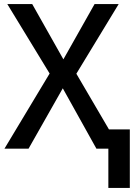

<svg xmlns="http://www.w3.org/2000/svg" viewBox="-20 -734 676 948"><path d="M515 194H621V-95H518L357 -370L566 -714H447L293 -441L139 -714H16L225 -371L2 0H121L290 -298L456 0H515Z"/></svg>

Font: Noto Sans Thai Medium
Style: Regular
Weight: 500
Designer: Monotype Design Team
Foundry: Monotype Imaging Inc.
Version: Version 1.901